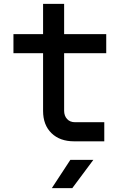

<svg xmlns="http://www.w3.org/2000/svg" viewBox="-20 -725 640 985"><path d="M360 0Q287 0 244 -42Q201 -84 201 -156V-452H49V-550H201V-705H309V-550H525V-452H309V-157Q309 -131 324 -114.5Q339 -98 365 -98H515V0ZM246 240 341 95H459L351 240Z"/></svg>

Font: Tiny SemiBold
Style: Regular
Weight: 600
Designer: Philipp Nurullin, Konstantin Bulenkov
Foundry: JetBrains
Version: Version 2.251; ttfautohint (v1.8.4.7-5d5b)